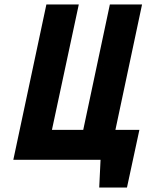

<svg xmlns="http://www.w3.org/2000/svg" viewBox="-20 -720 660 865"><path d="M500 -135 620 -700H475L355 -135H214L335 -700H189L40 0H433L427 125H552L608 -135Z"/></svg>

Font: Advent Pro ExtraBold
Style: Italic
Weight: 800
Italic angle: -12°
Version: Version 3.000